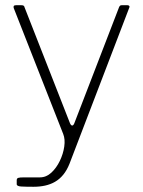

<svg xmlns="http://www.w3.org/2000/svg" viewBox="-20 -550 548 735"><path d="M108 165Q79 165 61.5 164Q44 163 44 155V140Q44 133 49.5 131Q55 129 73 129H133Q157 129 176.5 111Q196 93 209 66Q222 39 226 11Q230 -17 222 -37L33 -518Q31 -523 32.5 -526.5Q34 -530 41 -530H62Q67 -530 70 -528.5Q73 -527 74 -522L248 -78Q252 -69 257 -69.5Q262 -70 266 -82L436 -523Q438 -527 440 -528.5Q442 -530 446 -530H468Q473 -530 475 -527Q477 -524 475 -521L246 77Q236 102 222 119Q208 136 190.5 146Q173 156 152.5 160.5Q132 165 108 165Z"/></svg>

Font: Libre Franklin Thin
Style: Regular
Weight: 100
Designer: Pablo Impallari, Rodrigo Fuenzalida, Nhung Nguyen
Foundry: Impallari Type
Version: Version 3.000